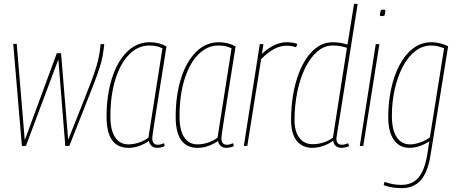

<svg xmlns="http://www.w3.org/2000/svg" viewBox="-20 -760 2376 1000"><path d="M341 0H320L284 -451Q242 -338 199.5 -225.5Q157 -113 115 0H94L49 -531L67 -532L109 -30Q151 -143 192.5 -256.5Q234 -370 276 -483H298L335 -32Q377 -138 406 -210Q435 -282 453 -330Q471 -378 481 -410.5Q491 -443 496 -470.5Q501 -498 504 -530H523Q520 -499 515 -471Q510 -443 499 -408Q488 -373 468 -321.5Q448 -270 417 -192Q386 -114 341 0Z M798 10Q781 10 769.5 0Q758 -10 756 -26Q735 -11 707 -0.5Q679 10 649 10Q535 10 535 -151Q535 -264 563 -352Q591 -440 641.5 -490Q692 -540 760 -540Q809 -540 847 -518Q823 -368 808.5 -275.5Q794 -183 786 -133Q778 -83 775.5 -63.5Q773 -44 773 -41Q773 -6 802 -6Q815 -6 834 -14L838 1Q818 10 798 10ZM753 -43 826 -508Q799 -523 757 -523Q700 -523 654 -477.5Q608 -432 581.5 -348.5Q555 -265 555 -153Q555 -82 579.5 -45Q604 -8 649 -8Q676 -8 704 -17.5Q732 -27 753 -43Z M1158 10Q1141 10 1129.5 0Q1118 -10 1116 -26Q1095 -11 1067 -0.5Q1039 10 1009 10Q895 10 895 -151Q895 -264 923 -352Q951 -440 1001.5 -490Q1052 -540 1120 -540Q1169 -540 1207 -518Q1183 -368 1168.5 -275.5Q1154 -183 1146 -133Q1138 -83 1135.5 -63.5Q1133 -44 1133 -41Q1133 -6 1162 -6Q1175 -6 1194 -14L1198 1Q1178 10 1158 10ZM1113 -43 1186 -508Q1159 -523 1117 -523Q1060 -523 1014 -477.5Q968 -432 941.5 -348.5Q915 -265 915 -153Q915 -82 939.5 -45Q964 -8 1009 -8Q1036 -8 1064 -17.5Q1092 -27 1113 -43Z M1352 -530 1344 -479Q1409 -540 1473 -540Q1506 -540 1529 -531L1522 -514Q1497 -522 1471 -522Q1441 -522 1409 -505.5Q1377 -489 1340 -452L1268 0H1250L1333 -530Z M1759 10Q1722 10 1715 -27Q1696 -12 1666 -1Q1636 10 1607 10Q1555 10 1525.5 -26.5Q1496 -63 1496 -135Q1496 -219 1511.5 -292.5Q1527 -366 1555.5 -421.5Q1584 -477 1624 -508.5Q1664 -540 1713 -540Q1736 -540 1754.5 -536.5Q1773 -533 1790 -528L1824 -740H1843Q1812 -545 1791 -411.5Q1770 -278 1757 -197Q1744 -116 1738 -79Q1732 -42 1732 -39Q1732 -6 1761 -6Q1769 -6 1777.5 -8.5Q1786 -11 1793 -14L1798 1Q1778 10 1759 10ZM1608 -9Q1638 -9 1665 -18Q1692 -27 1714 -43L1787 -511Q1771 -516 1753.5 -519.5Q1736 -523 1713 -523Q1669 -523 1632.5 -491.5Q1596 -460 1569.5 -406Q1543 -352 1528.5 -281.5Q1514 -211 1514 -133Q1514 -75 1539.5 -42Q1565 -9 1608 -9Z M1976 -710Q1981 -710 1984 -709Q1987 -708 1987 -702Q1985 -684 1982.5 -680Q1980 -676 1969 -676Q1964 -676 1961 -677Q1958 -678 1959 -684Q1961 -702 1963.5 -706Q1966 -710 1976 -710ZM1854 0 1937 -530H1956L1872 0Z M1978 204 1983 187Q2025 203 2070 203Q2127 203 2159.5 165Q2192 127 2206 41L2216 -24Q2192 -8 2165 1Q2138 10 2113 10Q2060 10 2031 -32Q2002 -74 2002 -150Q2002 -224 2016.5 -294Q2031 -364 2060 -419.5Q2089 -475 2131 -507.5Q2173 -540 2228 -540Q2251 -540 2272.5 -534.5Q2294 -529 2314 -519L2223 44Q2209 135 2172.5 177.5Q2136 220 2072 220Q2020 220 1978 204ZM2293 -509Q2279 -514 2263 -518.5Q2247 -523 2226 -523Q2180 -523 2142 -493Q2104 -463 2077 -411Q2050 -359 2035.5 -293.5Q2021 -228 2021 -156Q2021 -84 2046 -46Q2071 -8 2116 -8Q2139 -8 2169.5 -18.5Q2200 -29 2219 -45Z"/></svg>

Font: Georama SemiCondensed Thin
Style: Italic
Weight: 100
Width: 4
Italic angle: -9°
Designer: Jean-Baptiste Levee
Foundry: Production Type
Version: Version 1.000